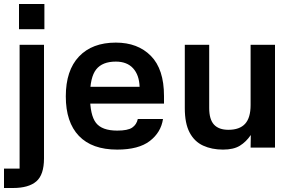

<svg xmlns="http://www.w3.org/2000/svg" viewBox="-30 -738 1466 960"><path d="M190 54Q190 136 151.5 169Q113 202 35 202H-10V105H68V-514H190ZM65 -718H192V-592H65Z M368 -304H668Q666 -363 635.5 -396.5Q605 -430 549 -430Q482 -430 451 -391Q420 -352 420 -258Q420 -162 450 -123.5Q480 -85 556 -85Q609 -85 631 -100Q653 -115 659 -143H785Q775 -76 719 -33Q663 10 556 10Q430 10 364.5 -58.5Q299 -127 299 -256Q299 -386 365 -455.5Q431 -525 549 -525Q659 -525 724.5 -458.5Q790 -392 790 -258V-220H367Z M1223 -514H1345V0H1223L1224 -63Q1201 -29 1169.5 -9.5Q1138 10 1085 10Q1029 10 985.5 -10Q942 -30 918 -75.5Q894 -121 894 -197V-514H1016V-198Q1016 -141 1040 -115Q1064 -89 1112 -89Q1168 -89 1195.5 -119Q1223 -149 1223 -213Z"/></svg>

Font: 42dot Sans
Style: Bold
Weight: 700
Designer: 42dot
Version: Version 1.000